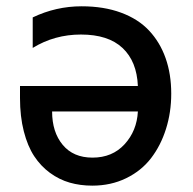

<svg xmlns="http://www.w3.org/2000/svg" viewBox="-20 -574 603 601"><path d="M235.4 -554.3Q305 -554.3 358.8 -534.4Q412.6 -514.6 446.7 -478.2Q480.8 -441.8 498.4 -391.9Q516 -342 516 -280.9Q516 -222.3 499.6 -170.5Q483.3 -118.6 452.8 -78.8Q422.2 -39.1 374.6 -16Q327.1 7.1 268.8 7.1Q231.2 7.1 198.3 -2.3Q165.5 -11.7 136.5 -32.8Q107.6 -54 87 -85.2Q66.4 -116.5 54.5 -163Q42.6 -209.5 42.6 -267V-304.7H411.6Q408.4 -381.7 363.6 -423.8Q318.9 -465.9 233.3 -465.9Q150.6 -465.9 82.4 -424V-519.5Q155.2 -554.3 235.4 -554.3ZM269.5 -80.6Q331.7 -80.6 370 -122.5Q408.4 -164.4 411.6 -225.1H143.1Q143.1 -160.5 176.3 -120.6Q209.5 -80.6 269.5 -80.6Z"/></svg>

Font: TID UI Medium
Style: Regular
Weight: 500
Designer: The TID Project Authors
Foundry: Bakken & Bæck
Version: Version 1.001;hotconv 1.0.109;makeotfexe 2.5.65596